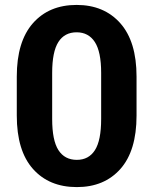

<svg xmlns="http://www.w3.org/2000/svg" viewBox="-20 -741 611 771"><path d="M288.6 10.3Q177.2 10.3 112.3 -62.7Q47.4 -135.7 47.4 -276.9V-433.6Q47.4 -574.2 112.1 -647.7Q176.8 -721.2 287.6 -721.2Q397.9 -721.2 463.1 -647.7Q528.3 -574.2 528.3 -433.6V-276.9Q528.3 -135.7 463.6 -62.7Q398.9 10.3 288.6 10.3ZM288.6 -99.1Q336.4 -99.1 361.3 -138.2Q386.2 -177.2 386.2 -263.2V-448.2Q386.2 -533.2 360.8 -572.3Q335.4 -611.3 287.6 -611.3Q239.3 -611.3 214.4 -572.3Q189.5 -533.2 189.5 -448.2V-263.2Q189.5 -177.2 214.6 -138.2Q239.7 -99.1 288.6 -99.1Z"/></svg>

Font: Battambang
Style: Bold
Weight: 700
Designer: Danh Hong
Version: Version 8.002; ttfautohint (v1.8.3)